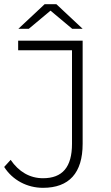

<svg xmlns="http://www.w3.org/2000/svg" viewBox="-21 -895 532 920"><path d="M-1 -95C39 -32 109 5 185 5C310 5 375 -66 375 -206V-700H66V-654H324V-206C324 -94 278 -41 185 -41C122 -41 69 -72 30 -129ZM117 -757 221 -844 325 -757H375L249 -875H193L67 -757Z"/></svg>

Font: Montserrat Light
Style: Regular
Weight: 300
Designer: Julieta Ulanovsky
Foundry: Julieta Ulanovsky
Version: Version 7.200